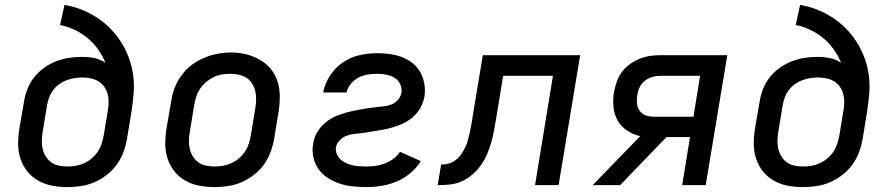

<svg xmlns="http://www.w3.org/2000/svg" viewBox="-20 -755 3640 783"><path d="M254 8Q222 8 191.5 2Q161 -4 135.5 -18.5Q110 -33 91.5 -56Q73 -79 63.5 -108Q54 -137 54 -168.5Q54 -200 59 -231L78 -341Q82 -367 92 -392.5Q102 -418 119.5 -440Q137 -462 160 -478.5Q183 -495 209 -505Q235 -515 261 -519Q287 -523 314 -523Q340 -523 365 -518Q390 -513 410 -499Q398 -528 380 -553.5Q362 -579 338 -599Q314 -619 285 -633Q256 -647 225 -653L243 -735Q279 -729 313 -715.5Q347 -702 376.5 -682.5Q406 -663 430.5 -638Q455 -613 474 -583Q493 -553 505.5 -519Q518 -485 523 -449Q528 -413 525 -375Q522 -337 516 -299L498 -189Q493 -161 483 -134Q473 -107 456 -83.5Q439 -60 415 -41.5Q391 -23 364 -11.5Q337 0 309 4Q281 8 254 8ZM255 -76Q273 -76 290 -79Q307 -82 323.5 -89.5Q340 -97 354.5 -109.5Q369 -122 379 -137Q389 -152 394.5 -169Q400 -186 403 -203L420 -306Q423 -323 423 -340.5Q423 -358 418.5 -373.5Q414 -389 404.5 -402Q395 -415 381 -423.5Q367 -432 350 -435.5Q333 -439 316 -439Q300 -439 284 -436.5Q268 -434 252 -428Q236 -422 222 -412Q208 -402 197.5 -388.5Q187 -375 181 -359Q175 -343 172 -327L154 -217Q151 -200 150.5 -182Q150 -164 154 -147.5Q158 -131 167 -116.5Q176 -102 189.5 -92.5Q203 -83 220.5 -79.5Q238 -76 255 -76Z M854 8Q822 8 791.5 2Q761 -4 735.5 -18.5Q710 -33 691.5 -56Q673 -79 663.5 -108Q654 -137 654 -168.5Q654 -200 659 -231L678 -341Q682 -369 692 -396Q702 -423 719.5 -447Q737 -471 760.5 -489Q784 -507 811 -518.5Q838 -530 866 -535.5Q894 -541 922 -541Q954 -541 984 -533.5Q1014 -526 1039.5 -511.5Q1065 -497 1084 -474Q1103 -451 1112 -422.5Q1121 -394 1121 -362Q1121 -330 1116 -299L1098 -189Q1093 -161 1083 -134Q1073 -107 1056 -83.5Q1039 -60 1015 -41.5Q991 -23 964 -11.5Q937 0 909 4Q881 8 854 8ZM855 -76Q873 -76 890 -79Q907 -82 923.5 -89.5Q940 -97 954.5 -109.5Q969 -122 979 -137Q989 -152 994.5 -169Q1000 -186 1003 -203L1021 -313Q1024 -331 1024.5 -349Q1025 -367 1021 -383.5Q1017 -400 1008 -414.5Q999 -429 984.5 -438Q970 -447 953 -450.5Q936 -454 918 -454Q900 -454 883 -451Q866 -448 850 -440Q834 -432 820 -420Q806 -408 796 -393Q786 -378 780.5 -361Q775 -344 772 -327L754 -217Q751 -200 750.5 -182Q750 -164 754 -147.5Q758 -131 767 -116.5Q776 -102 789.5 -92.5Q803 -83 820.5 -79.5Q838 -76 855 -76Z M1474 8Q1446 8 1418 5Q1390 2 1364.5 -6.5Q1339 -15 1316.5 -29.5Q1294 -44 1279 -65.5Q1264 -87 1258 -114Q1252 -141 1257 -169Q1259 -185 1265.5 -200Q1272 -215 1281.5 -228Q1291 -241 1303.5 -252Q1316 -263 1330.5 -271.5Q1345 -280 1360 -285.5Q1375 -291 1390.5 -295.5Q1406 -300 1421.5 -303Q1437 -306 1452.5 -309Q1468 -312 1483.5 -314Q1499 -316 1514.5 -318Q1530 -320 1545.5 -321.5Q1561 -323 1576.5 -329Q1592 -335 1603 -348Q1614 -361 1617 -376Q1619 -389 1616 -401Q1613 -413 1606 -422.5Q1599 -432 1589 -438Q1579 -444 1567 -447.5Q1555 -451 1542.5 -452.5Q1530 -454 1518 -454Q1499 -454 1479.5 -451Q1460 -448 1442.5 -439Q1425 -430 1411.5 -414Q1398 -398 1393 -378H1298Q1305 -415 1326 -447Q1347 -479 1378.5 -500.5Q1410 -522 1446 -530Q1482 -538 1518 -538Q1544 -538 1570 -534.5Q1596 -531 1619.5 -522Q1643 -513 1662.5 -497.5Q1682 -482 1694 -460.5Q1706 -439 1710.5 -413Q1715 -387 1711 -361Q1708 -346 1702 -331Q1696 -316 1686.5 -302.5Q1677 -289 1664.5 -278Q1652 -267 1638 -259Q1624 -251 1608.5 -245Q1593 -239 1577.5 -234.5Q1562 -230 1546.5 -227Q1531 -224 1515.5 -221.5Q1500 -219 1484.5 -216.5Q1469 -214 1453.5 -212Q1438 -210 1422.5 -208.5Q1407 -207 1392 -201Q1377 -195 1365 -182.5Q1353 -170 1350 -154Q1348 -140 1353.5 -127Q1359 -114 1368.5 -105Q1378 -96 1391 -90Q1404 -84 1417.5 -81Q1431 -78 1445.5 -77Q1460 -76 1474 -76Q1493 -76 1511.5 -78.5Q1530 -81 1548.5 -88Q1567 -95 1583.5 -107Q1600 -119 1611 -136L1696 -98Q1679 -70 1653 -48.5Q1627 -27 1597 -14.5Q1567 -2 1536 3Q1505 8 1474 8Z M1765 0 1779 -84Q1794 -84 1809.5 -88Q1825 -92 1838 -102Q1851 -112 1860.5 -125.5Q1870 -139 1877 -153.5Q1884 -168 1888 -183Q1892 -198 1895.5 -213Q1899 -228 1901.5 -243.5Q1904 -259 1907 -274Q1907 -274 1907 -275Q1907 -276 1907 -276V-279Q1908 -280 1908 -281Q1908 -282 1908 -283L1949 -530H2346L2258 0H2162L2235 -446H2032L2003 -270Q1999 -246 1994.5 -221.5Q1990 -197 1983 -173Q1976 -149 1966 -125.5Q1956 -102 1941 -81Q1926 -60 1905.5 -42.5Q1885 -25 1862 -15Q1839 -5 1814 -2.5Q1789 0 1765 0Z M2397 0 2591 -200Q2562 -206 2537.5 -222.5Q2513 -239 2499 -263.5Q2485 -288 2482 -318.5Q2479 -349 2484 -380Q2488 -401 2495.5 -422.5Q2503 -444 2516.5 -462Q2530 -480 2549 -493.5Q2568 -507 2589 -515.5Q2610 -524 2631.5 -527Q2653 -530 2675 -530H2946L2858 0H2762L2794 -196H2698L2509 0ZM2645 -279H2808L2835 -446H2675Q2658 -446 2641.5 -441.5Q2625 -437 2611 -426.5Q2597 -416 2589 -400Q2581 -384 2579 -367Q2576 -351 2577.5 -334Q2579 -317 2588 -304Q2597 -291 2612.5 -285Q2628 -279 2645 -279Z M3254 8Q3222 8 3191.5 2Q3161 -4 3135.5 -18.5Q3110 -33 3091.5 -56Q3073 -79 3063.5 -108Q3054 -137 3054 -168.5Q3054 -200 3059 -231L3078 -341Q3082 -367 3092 -392.5Q3102 -418 3119.5 -440Q3137 -462 3160 -478.5Q3183 -495 3209 -505Q3235 -515 3261 -519Q3287 -523 3314 -523Q3340 -523 3365 -518Q3390 -513 3410 -499Q3398 -528 3380 -553.5Q3362 -579 3338 -599Q3314 -619 3285 -633Q3256 -647 3225 -653L3243 -735Q3279 -729 3313 -715.5Q3347 -702 3376.5 -682.5Q3406 -663 3430.5 -638Q3455 -613 3474 -583Q3493 -553 3505.5 -519Q3518 -485 3523 -449Q3528 -413 3525 -375Q3522 -337 3516 -299L3498 -189Q3493 -161 3483 -134Q3473 -107 3456 -83.5Q3439 -60 3415 -41.5Q3391 -23 3364 -11.5Q3337 0 3309 4Q3281 8 3254 8ZM3255 -76Q3273 -76 3290 -79Q3307 -82 3323.5 -89.5Q3340 -97 3354.5 -109.5Q3369 -122 3379 -137Q3389 -152 3394.5 -169Q3400 -186 3403 -203L3420 -306Q3423 -323 3423 -340.5Q3423 -358 3418.5 -373.5Q3414 -389 3404.5 -402Q3395 -415 3381 -423.5Q3367 -432 3350 -435.5Q3333 -439 3316 -439Q3300 -439 3284 -436.5Q3268 -434 3252 -428Q3236 -422 3222 -412Q3208 -402 3197.5 -388.5Q3187 -375 3181 -359Q3175 -343 3172 -327L3154 -217Q3151 -200 3150.5 -182Q3150 -164 3154 -147.5Q3158 -131 3167 -116.5Q3176 -102 3189.5 -92.5Q3203 -83 3220.5 -79.5Q3238 -76 3255 -76Z"/></svg>

Font: Iosevka Curly Medium Extended
Style: Italic
Weight: 500
Width: 7
Italic angle: -9°
Monospace: yes
Designer: Belleve Invis
Foundry: Belleve Invis
Version: Version 11.1.0; ttfautohint (v1.8.3)